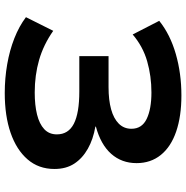

<svg xmlns="http://www.w3.org/2000/svg" viewBox="-8 -746 765 788"><g transform="rotate(90 374.0 -352.5)"><path d="M362 10Q302 10 244.5 0Q187 -10 137.5 -29.5Q88 -49 51 -77L107 -189Q164 -149 226.5 -131Q289 -113 360 -113Q412 -113 450.5 -122.5Q489 -132 510.5 -152Q532 -172 532 -204Q532 -251 488.5 -273.5Q445 -296 356 -296H211V-416H338Q391 -416 429 -426.5Q467 -437 488 -458Q509 -479 509 -510Q509 -553 468.5 -572.5Q428 -592 360 -592Q293 -592 232 -574.5Q171 -557 122 -515L66 -624Q122 -669 202 -692Q282 -715 372 -715Q458 -715 520.5 -693.5Q583 -672 616.5 -630.5Q650 -589 650 -531Q650 -470 612 -427Q574 -384 500 -364V-362Q552 -353 591 -331Q630 -309 652 -275.5Q674 -242 674 -194Q674 -129 634.5 -83.5Q595 -38 525.5 -14Q456 10 362 10Z"/></g></svg>

Font: Nunito Sans 7pt Expanded
Style: Bold
Weight: 700
Width: 7
Designer: Vernon Adams
Foundry: Vernon Adams
Version: Version 3.101;gftools[0.9.27]